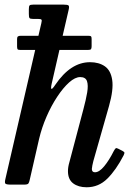

<svg xmlns="http://www.w3.org/2000/svg" viewBox="-20 -800 590 832"><path d="M515.5 -126.5Q483 -63.5 445.2 -26Q407.5 11.5 355.5 11.5Q319.5 11.5 297 -5.5Q274.5 -22.5 274.5 -58.5Q274.5 -76 280.5 -96.5L341.5 -327Q352.5 -368 357.8 -399.2Q363 -430.5 357 -448.2Q351 -466 327.5 -466Q305.5 -466 279.5 -442.8Q253.5 -419.5 227.8 -380.5Q202 -341.5 181.5 -294.2Q161 -247 149.5 -198.5L109 -21.5Q106.5 -9.5 103 -4.8Q99.5 0 84 0H27.5Q7 0 3.2 -4.5Q-0.5 -9 3.5 -25L132.5 -583.5H70Q59 -583.5 56.5 -586.2Q54 -589 54 -598.5V-631Q54 -639.5 57.8 -642.2Q61.5 -645 71 -645H146.5L159 -699Q162.5 -712 159.5 -715Q156.5 -718 144.5 -718H123Q110.5 -718 107.8 -722Q105 -726 105 -739.5V-759.5Q105 -772.5 108 -776.2Q111 -780 124 -780H255.5Q273.5 -780 277.2 -776Q281 -772 277.5 -757.5L251.5 -645H361Q371.5 -645 374.2 -642.5Q377 -640 377 -631V-600Q377 -591 374.5 -587.2Q372 -583.5 360 -583.5H237.5L204 -437.5Q194.5 -394.5 219.5 -432.5Q286 -530.5 370 -530.5Q408.5 -530.5 434.2 -512.8Q460 -495 466.2 -453.5Q472.5 -412 452.5 -341L384.5 -102Q382.5 -95 380.2 -83.2Q378 -71.5 378 -68Q378 -53.5 391.5 -53.5Q410 -53.5 431.5 -79.5Q453 -105.5 473 -145.5Q478 -154.5 481.2 -157.2Q484.5 -160 493.5 -155L511 -146Q519 -141.5 519.2 -138.2Q519.5 -135 515.5 -126.5Z"/></svg>

Font: Besley* Narrow Medium
Style: Italic
Weight: 500
Width: 4
Italic angle: -13°
Designer: Owen Earl
Foundry: indestructible type*
Version: Version 3.000; ttfautohint (v1.8.3)